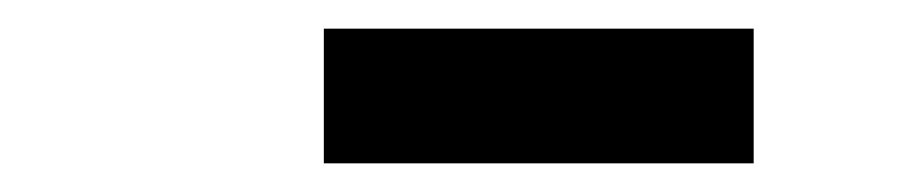

<svg xmlns="http://www.w3.org/2000/svg" viewBox="-20 -747 640 134"><path d="M206 -633V-727H506V-633Z"/></svg>

Font: Iosevka Slab Heavy Extended
Style: Italic
Weight: 900
Width: 7
Italic angle: -9°
Monospace: yes
Designer: Belleve Invis
Foundry: Belleve Invis
Version: Version 11.1.0; ttfautohint (v1.8.3)